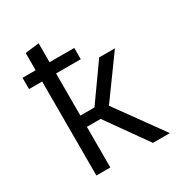

<svg xmlns="http://www.w3.org/2000/svg" viewBox="-174 -876 949 1003"><g transform="rotate(-30 300.0 -374.5)"><path d="M561 0H459L285 -245H202V0H118V-567H39V-635H118V-739L202 -749V-635H351V-567H202V-313H287L439 -527H534L357 -283Z"/></g></svg>

Font: Fira Mono
Style: Regular
Weight: 400
Designer: Carrois Corporate & Edenspiekermann AG
Foundry: Carrois Corporate GbR & Edenspiekermann AG
Version: Version 3.206